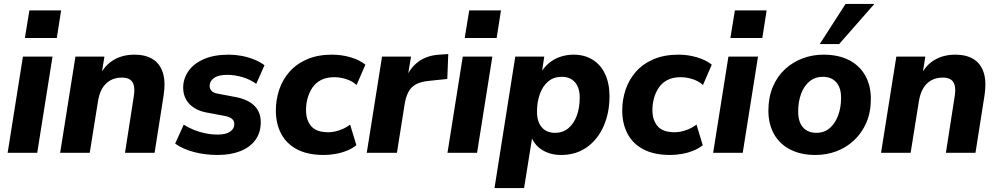

<svg xmlns="http://www.w3.org/2000/svg" viewBox="-20 -780 5093 980"><path d="M107 -586 130 -727H292L270 -586ZM19 0 97 -491H248L170 0Z M287 0 365 -491H513L498 -398H491Q516 -448 561 -474.5Q606 -501 667 -501Q721 -501 758 -479Q795 -457 810.5 -411Q826 -365 815 -292L769 0H618L663 -289Q668 -321 663.5 -342Q659 -363 644 -373.5Q629 -384 602 -384Q568 -384 542.5 -369.5Q517 -355 501.5 -328Q486 -301 480 -262L438 0Z M1091 11Q1027 11 970 -4Q913 -19 874 -47L918 -144Q942 -128 971 -116.5Q1000 -105 1030.5 -99Q1061 -93 1090 -93Q1133 -93 1154.5 -108Q1176 -123 1176 -146Q1176 -163 1164.5 -173Q1153 -183 1129 -188L1038 -205Q980 -215 947.5 -248.5Q915 -282 915 -333Q915 -378 941.5 -416.5Q968 -455 1020 -478Q1072 -501 1148 -501Q1179 -501 1212 -495Q1245 -489 1275.5 -477Q1306 -465 1330 -447L1288 -352Q1256 -375 1217 -386.5Q1178 -398 1140 -398Q1095 -398 1072.5 -382Q1050 -366 1050 -341Q1050 -327 1059.5 -316.5Q1069 -306 1091 -302L1181 -285Q1245 -273 1278 -240.5Q1311 -208 1311 -157Q1311 -103 1283.5 -65.5Q1256 -28 1206.5 -8.5Q1157 11 1091 11Z M1633 11Q1551 11 1496.5 -17.5Q1442 -46 1415 -97.5Q1388 -149 1388 -216Q1388 -271 1405 -322Q1422 -373 1457.5 -413.5Q1493 -454 1547.5 -477.5Q1602 -501 1675 -501Q1724 -501 1769.5 -487.5Q1815 -474 1845 -450L1800 -346Q1780 -365 1749 -375.5Q1718 -386 1686 -386Q1646 -386 1618.5 -371.5Q1591 -357 1574.5 -332.5Q1558 -308 1550 -278.5Q1542 -249 1542 -218Q1542 -167 1568.5 -136Q1595 -105 1656 -105Q1682 -105 1712 -115Q1742 -125 1767 -144L1799 -39Q1780 -23 1752 -11.5Q1724 0 1693 5.5Q1662 11 1633 11Z M1852 0 1930 -491H2078L2058 -371H2049Q2067 -427 2111.5 -462Q2156 -497 2222 -501L2268 -504L2263 -377L2167 -367Q2127 -363 2102 -349Q2077 -335 2064 -309.5Q2051 -284 2045 -246L2006 0Z M2352 -586 2375 -727H2537L2515 -586ZM2264 0 2342 -491H2493L2415 0Z M2504 180 2610 -491H2758L2745 -405H2738Q2756 -436 2781.5 -457.5Q2807 -479 2839.5 -490Q2872 -501 2908 -501Q2963 -501 3004.5 -475.5Q3046 -450 3068.5 -402Q3091 -354 3091 -289Q3091 -204 3061 -136Q3031 -68 2975.5 -28.5Q2920 11 2844 11Q2789 11 2747.5 -14.5Q2706 -40 2689 -89H2698L2655 180ZM2813 -102Q2853 -102 2881 -125.5Q2909 -149 2924 -189.5Q2939 -230 2939 -281Q2939 -333 2914.5 -360.5Q2890 -388 2847 -388Q2807 -388 2779 -365Q2751 -342 2736 -301.5Q2721 -261 2721 -210Q2721 -158 2745.5 -130Q2770 -102 2813 -102Z M3401 11Q3319 11 3264.5 -17.5Q3210 -46 3183 -97.5Q3156 -149 3156 -216Q3156 -271 3173 -322Q3190 -373 3225.5 -413.5Q3261 -454 3315.5 -477.5Q3370 -501 3443 -501Q3492 -501 3537.5 -487.5Q3583 -474 3613 -450L3568 -346Q3548 -365 3517 -375.5Q3486 -386 3454 -386Q3414 -386 3386.5 -371.5Q3359 -357 3342.5 -332.5Q3326 -308 3318 -278.5Q3310 -249 3310 -218Q3310 -167 3336.5 -136Q3363 -105 3424 -105Q3450 -105 3480 -115Q3510 -125 3535 -144L3567 -39Q3548 -23 3520 -11.5Q3492 0 3461 5.5Q3430 11 3401 11Z M3708 -586 3731 -727H3893L3871 -586ZM3620 0 3698 -491H3849L3771 0Z M4143 11Q4067 11 4013 -17Q3959 -45 3930.5 -96Q3902 -147 3902 -215Q3902 -283 3924.5 -336.5Q3947 -390 3986.5 -426.5Q4026 -463 4076.5 -482Q4127 -501 4183 -501Q4259 -501 4313 -473.5Q4367 -446 4396 -395Q4425 -344 4425 -276Q4425 -207 4402 -154Q4379 -101 4339.5 -64Q4300 -27 4249.5 -8Q4199 11 4143 11ZM4147 -102Q4187 -102 4214.5 -125.5Q4242 -149 4257.5 -189.5Q4273 -230 4273 -281Q4273 -333 4248 -360.5Q4223 -388 4180 -388Q4141 -388 4112.5 -365Q4084 -342 4069 -301.5Q4054 -261 4054 -210Q4054 -158 4078.5 -130Q4103 -102 4147 -102ZM4164 -555 4296 -760H4443L4263 -555Z M4477 0 4555 -491H4703L4688 -398H4681Q4706 -448 4751 -474.5Q4796 -501 4857 -501Q4911 -501 4948 -479Q4985 -457 5000.5 -411Q5016 -365 5005 -292L4959 0H4808L4853 -289Q4858 -321 4853.5 -342Q4849 -363 4834 -373.5Q4819 -384 4792 -384Q4758 -384 4732.5 -369.5Q4707 -355 4691.5 -328Q4676 -301 4670 -262L4628 0Z"/></svg>

Font: Nunito Sans 12pt ExtraLight 12pt ExtraBold
Style: Italic
Weight: 800
Italic angle: -9°
Version: Version 3.101;gftools[0.9.27]